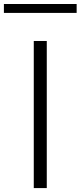

<svg xmlns="http://www.w3.org/2000/svg" viewBox="-84 -959 411 979"><path d="M88.2 0V-750H154.5V0ZM-64.1 -893.2V-938.6H306.8V-893.2Z"/></svg>

Font: Spartan
Style: Regular
Weight: 400
Designer: Matt Bailey, Mirko Velimirovic
Foundry: Matt Bailey
Version: Version 1.005